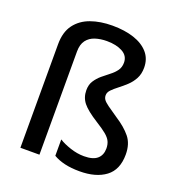

<svg xmlns="http://www.w3.org/2000/svg" viewBox="-138 -879 932 1004"><g transform="rotate(20 327.5 -377.5)"><path d="M548 -614Q548 -579 534 -553Q520 -527 499 -507.5Q478 -488 457 -472Q436 -456 422 -441.5Q408 -427 408 -411Q408 -397 415.5 -386.5Q423 -376 443 -361.5Q463 -347 500 -322Q553 -288 583 -251Q613 -214 613 -155Q613 -70 559.5 -30Q506 10 415 10Q368 10 332 1.5Q296 -7 269 -23V-114Q294 -98 333 -85Q372 -72 410 -72Q460 -72 483.5 -92.5Q507 -113 507 -150Q507 -172 499 -189Q491 -206 470.5 -223Q450 -240 413 -263Q351 -302 327.5 -331.5Q304 -361 304 -401Q304 -432 318 -453.5Q332 -475 352 -492Q372 -509 392.5 -524.5Q413 -540 426.5 -558.5Q440 -577 440 -603Q440 -641 405.5 -660Q371 -679 318 -679Q283 -679 253.5 -669.5Q224 -660 206.5 -637Q189 -614 189 -574V0H83V-576Q83 -644 114 -685.5Q145 -727 198 -746Q251 -765 318 -765Q386 -765 437.5 -748Q489 -731 518.5 -697.5Q548 -664 548 -614Z"/></g></svg>

Font: Noto Sans Vithkuqi Medium
Style: Regular
Weight: 500
Version: Version 1.001